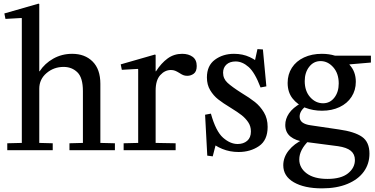

<svg xmlns="http://www.w3.org/2000/svg" viewBox="-20 -826 2060 1056"><path d="M196 -434H198Q226 -477 273 -503.5Q320 -530 377 -530Q447 -530 489.5 -487.5Q532 -445 532 -365V-40L612 -38V0H362V-38L436 -40V-325Q436 -399 405.5 -428.5Q375 -458 330 -458Q276 -458 236 -424Q196 -390 196 -338ZM192 -806 196 -804V-40L270 -38V0H20V-38L100 -40V-725L98 -727L10 -722L4 -752Z M836 -434H838Q867 -479 902 -504.5Q937 -530 982 -530Q1017 -530 1039.5 -513.5Q1062 -497 1062 -463Q1062 -433 1046 -421Q1030 -409 1010 -409Q997 -409 987.5 -413Q978 -417 966 -425Q953 -433 943 -437Q933 -441 920 -441Q887 -441 861.5 -413Q836 -385 836 -328ZM832 -526 836 -524V-40L946 -38V0H660V-38L740 -40V-445L738 -447L650 -442L644 -472Z M1140 -201Q1167 -104 1206.5 -69Q1246 -34 1287 -34Q1319 -34 1339.5 -51.5Q1360 -69 1360 -103Q1360 -132 1345 -154Q1330 -176 1309 -192.5Q1288 -209 1249 -233Q1206 -259 1180 -279.5Q1154 -300 1136 -330Q1118 -360 1118 -400Q1118 -465 1162 -497.5Q1206 -530 1267 -530Q1315 -530 1353.5 -512Q1392 -494 1419 -467L1380 -483L1396 -556L1426 -554L1445 -351L1413 -345Q1382 -427 1347.5 -457.5Q1313 -488 1276 -488Q1244 -488 1225.5 -471Q1207 -454 1207 -426Q1207 -393 1231.5 -370.5Q1256 -348 1308 -315Q1353 -288 1382 -265Q1411 -242 1431.5 -208Q1452 -174 1452 -128Q1452 -55 1404.5 -22.5Q1357 10 1292 10Q1244 10 1202.5 -7Q1161 -24 1133 -51L1177 -71L1150 34L1120 30L1108 -195Z M1757 -258Q1795 -258 1819 -289Q1843 -320 1843 -367Q1843 -422 1813 -456Q1783 -490 1743 -490Q1705 -490 1680.5 -458.5Q1656 -427 1656 -380Q1656 -325 1686 -291.5Q1716 -258 1757 -258ZM1659 -240Q1628 -214 1628 -185Q1628 -164 1643.5 -152.5Q1659 -141 1688 -137L1844 -114Q1930 -102 1971 -73.5Q2012 -45 2012 19Q2012 75 1981 118Q1950 161 1891 185.5Q1832 210 1751 210Q1654 210 1596 176.5Q1538 143 1538 83Q1538 39 1568 1.5Q1598 -36 1648 -59L1680 -54Q1626 -2 1626 51Q1626 97 1666.5 127.5Q1707 158 1781 158Q1856 158 1894 127.5Q1932 97 1932 54Q1932 22 1909.5 3.5Q1887 -15 1839 -22L1655 -46Q1606 -52 1577.5 -75Q1549 -98 1549 -139Q1549 -172 1569.5 -202.5Q1590 -233 1636 -259ZM1750 -530Q1789 -530 1822 -520H2020V-482L1903 -472L1902 -470Q1937 -433 1937 -376Q1937 -330 1913.5 -293.5Q1890 -257 1847.5 -237Q1805 -217 1751 -217Q1702 -217 1659 -233.5Q1616 -250 1589 -284.5Q1562 -319 1562 -370Q1562 -417 1585.5 -453.5Q1609 -490 1652 -510Q1695 -530 1750 -530Z"/></svg>

Font: Minipax
Style: Regular
Weight: 400
Designer: Raphaël Ronot
Foundry: Velvetyne Type Foundry
Version: Version 1.000